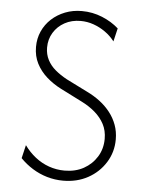

<svg xmlns="http://www.w3.org/2000/svg" viewBox="-49 -673 546 722"><g transform="rotate(5 224.0 -312.0)"><path d="M216 8.3Q184.7 8.3 155.2 -0.3Q125.7 -9 100 -25Q74.3 -41 53.5 -62.5L65.3 -112.5Q83.3 -87.5 106.9 -68.8Q130.6 -50 159 -39.9Q187.5 -29.9 218.1 -29.9Q259 -29.9 290.3 -47.2Q321.5 -64.6 339.9 -94.4Q358.3 -124.3 358.3 -161.8Q358.3 -193.1 345.5 -217.4Q332.6 -241.7 310.4 -260.8Q288.2 -279.9 259 -294.4L177.8 -335.4Q147.9 -350.7 123.6 -372.2Q99.3 -393.8 85.1 -421.5Q70.8 -449.3 70.8 -484Q70.8 -516 83 -543.1Q95.1 -570.1 117 -590.3Q138.9 -610.4 168.1 -621.9Q197.2 -633.3 231.2 -633.3Q271.5 -633.3 308 -618.4Q344.4 -603.5 370.8 -579.9L359 -529.9Q343.8 -550 322.9 -564.6Q302.1 -579.2 278.5 -587.5Q254.9 -595.8 229.9 -595.8Q195.8 -595.8 169.4 -581.2Q143.1 -566.7 127.8 -541.7Q112.5 -516.7 112.5 -485.4Q112.5 -459.7 123.3 -438.9Q134 -418.1 153.1 -402.1Q172.2 -386.1 196.5 -372.9L278.5 -331.9Q304.2 -319.4 326 -302.8Q347.9 -286.1 364.6 -264.9Q381.2 -243.8 390.6 -218.4Q400 -193.1 400 -163.2Q400 -115.3 375.3 -76Q350.7 -36.8 309.4 -14.2Q268.1 8.3 216 8.3Z"/></g></svg>

Font: Afacad Flux ExtraLight
Style: Regular
Weight: 250
Designer: Kristian Moeller
Foundry: Dicotype
Version: Version 1.100